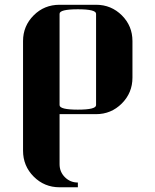

<svg xmlns="http://www.w3.org/2000/svg" viewBox="-20 -481 655 809"><path d="M77.1 -308.1Q77.1 -371.6 122.1 -416.5Q166.5 -460.9 231 -460.9H384.8Q448.7 -460.9 493.7 -416Q538.1 -371.6 538.1 -308.1V-153.8Q538.1 -89.8 493.2 -44.9Q448.2 0 384.8 0H231V210.9Q231 243.2 253.4 265.6Q275.9 288.1 308.1 288.1V308.1H231Q167 308.1 122.1 263.2Q77.1 218.3 77.1 153.8ZM231 -38.1Q231 -19 308.1 -19Q384.8 -19 384.8 -38.1V-422.9Q384.8 -441.9 308.1 -441.9Q231 -441.9 231 -422.9Z"/></svg>

Font: Hjet
Style: Regular
Weight: 400
Designer: T. Christopher White
Version: Version 1.2